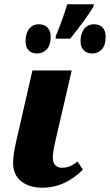

<svg xmlns="http://www.w3.org/2000/svg" viewBox="-20 -864 512 894"><path d="M41 -106Q41 -142 55 -204L131 -536H314L238 -208Q226 -158 226 -128Q226 -107 237.5 -95Q249 -83 268 -83Q290 -83 307 -90.5Q324 -98 341 -112L366 -74Q282 10 178 10Q116 10 78.5 -20Q41 -50 41 -106ZM240 -697Q272 -773 293 -844H417L415 -833Q383 -779 307 -684H239ZM99 -673Q99 -708 115.5 -729.5Q132 -751 161 -751Q186 -751 201 -736Q216 -721 216 -693Q216 -653 197.5 -634Q179 -615 153 -615Q128 -615 113.5 -629.5Q99 -644 99 -673ZM355 -673Q355 -708 372 -729.5Q389 -751 418 -751Q443 -751 457.5 -736Q472 -721 472 -693Q472 -653 454 -634Q436 -615 410 -615Q385 -615 370 -630Q355 -645 355 -673Z"/></svg>

Font: Noto Serif NarrowBlack
Style: Italic
Weight: 900
Width: 4
Italic angle: -12°
Designer: Monotype Design Team
Foundry: Monotype Imaging Inc.
Version: Version 1.001